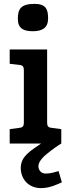

<svg xmlns="http://www.w3.org/2000/svg" viewBox="-20 -740 361 990"><path d="M87 126C87 180 124 230 192 230C241 230 284 206 299 200L282 142C268 146 243 155 216 155C191 155 178 136 178 117C178 91 208 64 226 50C240 38 287 4 296 0V-74L245 -81C227 -83 223 -91 223 -109V-485H30V-411L81 -405C99 -403 103 -395 103 -377V-109C103 -91 99 -83 81 -81L30 -74V0H192C139 37 87 65 87 126ZM228 -645C228 -692 217 -720 158 -720C86 -720 72 -692 72 -643C72 -594 100 -579 149 -579C198 -579 228 -596 228 -645Z"/></svg>

Font: Enriqueta
Style: Bold
Weight: 700
Designer: Viviana Monsalve, Gustavo Ibarra
Foundry: Viviana Monsalve, Gustavo Ibarra
Version: Version 1.002